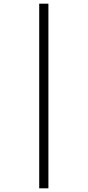

<svg xmlns="http://www.w3.org/2000/svg" viewBox="-20 -782 477 1043"><path d="M193 -762H243V241H193Z"/></svg>

Font: Noto Sans Khmer UI Condensed Light
Style: Regular
Weight: 300
Width: 3
Designer: Danh Hong and the Monotype Design Team
Foundry: Monotype Imaging Inc.
Version: Version 2.002; ttfautohint (v1.8.4.7-5d5b)